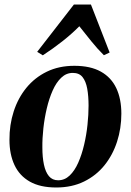

<svg xmlns="http://www.w3.org/2000/svg" viewBox="-20 -819 580 852"><path d="M310 -527Q381.5 -527 427.5 -501.2Q473.5 -475.5 496 -428Q518.5 -380.5 518.5 -314.5Q518.5 -249.5 499.5 -190.5Q480.5 -131.5 443.8 -85.8Q407 -40 353 -13.5Q299 13 229.5 13Q158.5 13 112.5 -13Q66.5 -39 44.2 -86.8Q22 -134.5 22 -198Q21.5 -265 40.8 -324.5Q60 -384 97.2 -429.5Q134.5 -475 188 -501Q241.5 -527 310 -527ZM303 -495.5Q274 -495.5 251.8 -474.2Q229.5 -453 213.8 -417.5Q198 -382 187.8 -338.8Q177.5 -295.5 172.5 -250Q167.5 -204.5 168 -165Q168 -121 175 -88.2Q182 -55.5 197.2 -37.2Q212.5 -19 238 -19Q267 -19 289.2 -40.2Q311.5 -61.5 327.2 -97.2Q343 -133 353.2 -176.5Q363.5 -220 368.2 -265Q373 -310 373 -350Q373 -393 367 -425.8Q361 -458.5 346.2 -477Q331.5 -495.5 303 -495.5ZM170 -573.5 145 -589 308 -799H383.5L466.5 -586L441 -574Q413 -601.5 385.8 -635.2Q358.5 -669 332 -702.5Q299.5 -669.5 257.8 -636.5Q216 -603.5 170 -573.5Z"/></svg>

Font: Merriweather 120pt
Style: Bold Italic
Weight: 700
Italic angle: -7.8°
Version: Version 2.101